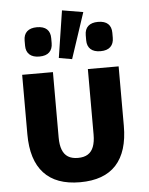

<svg xmlns="http://www.w3.org/2000/svg" viewBox="-57 -862 713 920"><g transform="rotate(-5 300.0 -402.0)"><path d="M207 -210Q207 -175 216 -151.5Q225 -128 243.5 -116.5Q262 -105 291 -105Q320 -105 338.5 -116.5Q357 -128 366 -151.5Q375 -175 375 -210V-525H523V-239Q523 -115 465 -51.5Q407 12 291 12Q176 12 117.5 -51.5Q59 -115 59 -239V-525H207ZM304 -579 241 -590 276 -816 377 -799ZM149 -605Q118 -605 101.5 -620Q85 -635 85 -663V-687Q85 -716 101.5 -731Q118 -746 149 -746Q181 -746 197 -731Q213 -716 213 -688V-664Q213 -636 197 -620.5Q181 -605 149 -605ZM443 -605Q412 -605 395.5 -620Q379 -635 379 -663V-687Q379 -716 395.5 -731Q412 -746 443 -746Q475 -746 491 -731Q507 -716 507 -688V-664Q507 -636 491 -620.5Q475 -605 443 -605Z"/></g></svg>

Font: Lilex
Style: Regular
Weight: 400
Monospace: yes
Designer: Mike Abbink, Paul van der Laan, Pieter van Rosmalen, Mikhael Khrustik
Foundry: Mikhael Khrustik
Version: Version 2.510